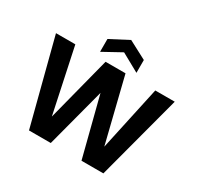

<svg xmlns="http://www.w3.org/2000/svg" viewBox="-190 -1151 1414 1375"><g transform="rotate(30 517.5 -463.5)"><path d="M208 0 27 -700H187L300 -168L437 -700H602L733 -169L848 -700H1009L823 0H642L517 -489L388 0ZM367 -742V-848L518 -927L668 -848V-742L518 -825Z"/></g></svg>

Font: DM Sans 12pt Black
Style: Regular
Weight: 900
Version: Version 4.004;gftools[0.9.30]